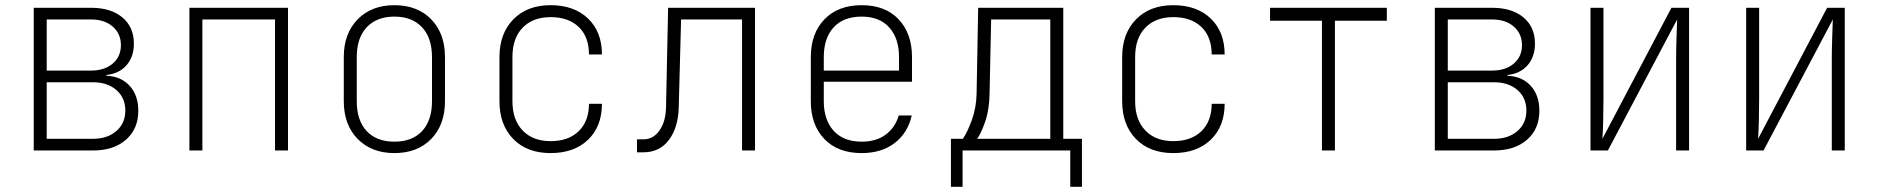

<svg xmlns="http://www.w3.org/2000/svg" viewBox="-20 -580 7240 740"><path d="M110 0V-550H331Q407 -550 451.5 -513Q496 -476 496 -412Q496 -361 467.5 -328.5Q439 -296 390 -291V-288Q446 -286 479.5 -249.5Q513 -213 513 -153Q513 -83 465.5 -41.5Q418 0 338 0ZM160 -308H331Q383 -308 414.5 -335Q446 -362 446 -406Q446 -450 414.5 -477.5Q383 -505 331 -505H160ZM160 -45H338Q394 -45 428.5 -75Q463 -105 463 -154Q463 -203 428.5 -233Q394 -263 338 -263H160Z M710 0V-550H1090V0H1040V-505H760V0Z M1500 10Q1412 10 1358.5 -44.5Q1305 -99 1305 -190V-360Q1305 -451 1358.5 -505.5Q1412 -560 1500 -560Q1589 -560 1642 -505.5Q1695 -451 1695 -360V-190Q1695 -99 1642 -44.5Q1589 10 1500 10ZM1500 -34Q1569 -34 1607 -75Q1645 -116 1645 -190V-360Q1645 -434 1606.5 -475Q1568 -516 1500 -516Q1432 -516 1393.5 -475Q1355 -434 1355 -360V-190Q1355 -116 1393 -75Q1431 -34 1500 -34Z M2102 10Q2011 10 1958 -44.5Q1905 -99 1905 -190V-360Q1905 -451 1958.5 -505.5Q2012 -560 2102 -560Q2193 -560 2246.5 -508.5Q2300 -457 2300 -370H2250Q2250 -438 2210.5 -476Q2171 -514 2102 -514Q2034 -514 1994.5 -473.5Q1955 -433 1955 -360V-190Q1955 -118 1994.5 -77Q2034 -36 2102 -36Q2171 -36 2210.5 -74.5Q2250 -113 2250 -180H2300Q2300 -93 2246.5 -41.5Q2193 10 2102 10Z M2435 7V-43H2460Q2498 -43 2522 -77.5Q2546 -112 2547 -167L2555 -550H2890V0H2840V-505H2605L2596 -167Q2594 -88 2558 -40.5Q2522 7 2460 7Z M3301 10Q3209 10 3157 -44.5Q3105 -99 3105 -190V-360Q3105 -451 3157.5 -505.5Q3210 -560 3301 -560Q3392 -560 3443.5 -505.5Q3495 -451 3495 -360V-265H3155V-190Q3155 -118 3193 -76Q3231 -34 3301 -34Q3357 -34 3393.5 -61Q3430 -88 3444 -135H3494Q3479 -68 3428.5 -29Q3378 10 3301 10ZM3155 -308H3445V-360Q3445 -432 3407.5 -474Q3370 -516 3301 -516Q3231 -516 3193 -474.5Q3155 -433 3155 -360Z M3645 140V-45H3691Q3708 -69 3725.5 -117Q3743 -165 3744 -220L3750 -550H4078V-45H4150V140H4105V0H3690V140ZM3746 -45H4028V-505H3800L3794 -220Q3793 -157 3777 -111Q3761 -65 3746 -45Z M4502 10Q4411 10 4358 -44.5Q4305 -99 4305 -190V-360Q4305 -451 4358.5 -505.5Q4412 -560 4502 -560Q4593 -560 4646.5 -508.5Q4700 -457 4700 -370H4650Q4650 -438 4610.5 -476Q4571 -514 4502 -514Q4434 -514 4394.5 -473.5Q4355 -433 4355 -360V-190Q4355 -118 4394.5 -77Q4434 -36 4502 -36Q4571 -36 4610.5 -74.5Q4650 -113 4650 -180H4700Q4700 -93 4646.5 -41.5Q4593 10 4502 10Z M5075 0V-500H4875V-550H5325V-500H5125V0Z M5510 0V-550H5731Q5807 -550 5851.5 -513Q5896 -476 5896 -412Q5896 -361 5867.5 -328.5Q5839 -296 5790 -291V-288Q5846 -286 5879.5 -249.5Q5913 -213 5913 -153Q5913 -83 5865.5 -41.5Q5818 0 5738 0ZM5560 -308H5731Q5783 -308 5814.5 -335Q5846 -362 5846 -406Q5846 -450 5814.5 -477.5Q5783 -505 5731 -505H5560ZM5560 -45H5738Q5794 -45 5828.5 -75Q5863 -105 5863 -154Q5863 -203 5828.5 -233Q5794 -263 5738 -263H5560Z M6110 0V-550H6160V-200Q6160 -162 6159 -117.5Q6158 -73 6156 -45L6422 -550H6490V0H6440V-350Q6440 -388 6441.5 -432.5Q6443 -477 6444 -505L6177 0Z M6710 0V-550H6760V-200Q6760 -162 6759 -117.5Q6758 -73 6756 -45L7022 -550H7090V0H7040V-350Q7040 -388 7041.5 -432.5Q7043 -477 7044 -505L6777 0Z"/></svg>

Font: NKDuy Mono Thin
Style: Regular
Weight: 100
Monospace: yes
Designer: NKDuy
Foundry: NKDuy
Version: Version 2.251; ttfautohint (v1.8.4.7-5d5b)